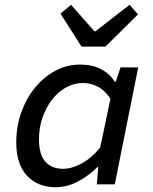

<svg xmlns="http://www.w3.org/2000/svg" viewBox="-20 -771 640 803"><path d="M213 12Q138 12 93 -36Q48 -84 48 -176Q48 -242 69 -301Q90 -360 126.5 -404.5Q163 -449 211.5 -475Q260 -501 315 -501Q366 -501 403 -481.5Q440 -462 460 -429H464L484 -489H558L460 0H385L391 -72H387Q349 -34 304 -11Q259 12 213 12ZM244 -65Q280 -65 321 -87Q362 -109 399 -154L442 -358Q419 -393 389 -408.5Q359 -424 328 -424Q289 -424 255.5 -405Q222 -386 197 -353.5Q172 -321 157.5 -278.5Q143 -236 143 -189Q143 -124 170 -94.5Q197 -65 244 -65ZM321 -576 233 -714 277 -751 375 -640H379L522 -751L557 -711L421 -576Z"/></svg>

Font: Source Code Pro Medium
Style: Italic
Weight: 500
Italic angle: -11°
Monospace: yes
Designer: Paul D. Hunt, Teo Tuominen
Foundry: Adobe Systems Incorporated
Version: Version 1.050;PS 1.000;hotconv 16.6.51;makeotf.lib2.5.65220